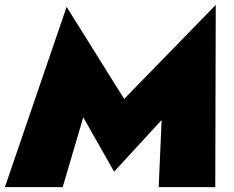

<svg xmlns="http://www.w3.org/2000/svg" viewBox="-22 -764 955 784"><path d="M318 -285 444 -63 638 -274 626 0H857L859 -744L485 -360L250 -736L-2 0H234Z"/></svg>

Font: Jost* Black
Style: Italic
Weight: 900
Italic angle: -10°
Version: Version 3.7